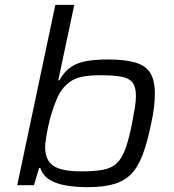

<svg xmlns="http://www.w3.org/2000/svg" viewBox="-20 -763 717 791"><path d="M341 8Q289 8 248.5 0.5Q208 -7 182 -24Q156 -41 146 -71H141L120 0H51L208 -743H286L220 -432H224Q246 -470 274 -488Q302 -506 339.5 -512Q377 -518 425 -518Q494 -518 537 -505.5Q580 -493 599 -462.5Q618 -432 618 -378Q618 -353 614.5 -321.5Q611 -290 602 -250Q586 -173 566.5 -122.5Q547 -72 518.5 -44Q490 -16 447 -4Q404 8 341 8ZM314 -57Q369 -57 404 -63.5Q439 -70 460.5 -90Q482 -110 496.5 -149.5Q511 -189 524 -255Q531 -291 535.5 -319Q540 -347 540 -368Q540 -405 526 -423Q512 -441 480.5 -447Q449 -453 394 -453Q349 -453 319.5 -447Q290 -441 270.5 -427.5Q251 -414 234 -392Q223 -377 213 -353Q203 -329 194 -300.5Q185 -272 179 -244Q173 -216 169.5 -193Q166 -170 166 -157Q166 -102 200.5 -79.5Q235 -57 314 -57Z"/></svg>

Font: Saira Expanded
Style: Italic
Weight: 400
Width: 7
Italic angle: -12°
Designer: Hector Gatti with collaboration of the Omnibus-Type team
Foundry: Omnibus-Type
Version: Version 1.101